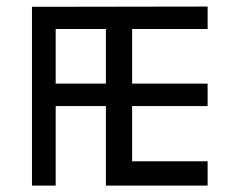

<svg xmlns="http://www.w3.org/2000/svg" viewBox="-20 -581 750 601"><path d="M311.5 0V-249H154.3V0H80.1V-559.6Q261.7 -559.6 629.9 -560.5V-490.2H393.6V-319.3H629.9V-249H393.6V-76.2H629.9V0ZM311.5 -319.3V-490.2H154.3V-319.3Z"/></svg>

Font: Geo
Style: Regular
Weight: 500
Version: Version 001.2